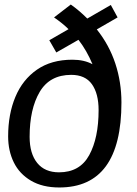

<svg xmlns="http://www.w3.org/2000/svg" viewBox="-20 -817 607 849"><path d="M517 -364Q517 12 242 12Q168 12 117 -18Q66 -48 41 -99Q16 -150 16 -214Q16 -312 48 -388.5Q80 -465 143.5 -509Q207 -553 300 -553Q352 -553 389 -533Q364 -593 327 -641L229 -585L198 -639L283 -688Q258 -713 219 -740L293 -797Q330 -771 366 -735L470 -795L500 -740L408 -687Q463 -618 490 -536Q517 -454 517 -364ZM416 -330Q416 -403 386.5 -444.5Q357 -486 295 -486Q200 -486 155.5 -410.5Q111 -335 111 -212Q111 -138 144.5 -96.5Q178 -55 241 -55Q333 -55 374.5 -131Q416 -207 416 -330Z"/></svg>

Font: Krub Medium
Style: Italic
Weight: 500
Italic angle: -8°
Designer: Ekaluck Peanpanawate
Foundry: Cadson Demak Co.,Ltd.
Version: Version 1.000; ttfautohint (v1.6)